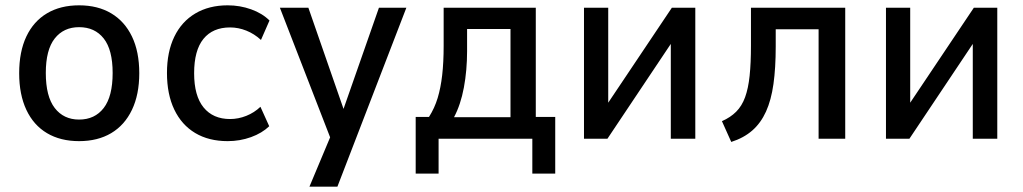

<svg xmlns="http://www.w3.org/2000/svg" viewBox="-20 -521 3842 721"><path d="M277 9Q207 9 156.5 -21Q106 -51 79 -108.5Q52 -166 52 -246Q52 -327 79 -384Q106 -441 156.5 -471Q207 -501 277 -501Q347 -501 397.5 -471Q448 -441 475.5 -384Q503 -327 503 -246Q503 -166 475.5 -108.5Q448 -51 397.5 -21Q347 9 277 9ZM277 -72Q336 -72 369.5 -115.5Q403 -159 403 -247Q403 -334 369.5 -376.5Q336 -419 277 -419Q219 -419 185.5 -376.5Q152 -334 152 -247Q152 -159 185.5 -115.5Q219 -72 277 -72Z M835 9Q764 9 713 -21.5Q662 -52 634.5 -109.5Q607 -167 607 -247Q607 -326 634.5 -383Q662 -440 713.5 -470.5Q765 -501 835 -501Q881 -501 923 -486Q965 -471 992 -444L960 -371Q935 -394 905 -406Q875 -418 844 -418Q779 -418 744 -375Q709 -332 709 -246Q709 -161 744.5 -117.5Q780 -74 844 -74Q875 -74 905 -86Q935 -98 958 -120L991 -47Q964 -21 922.5 -6Q881 9 835 9Z M1142 180 1233 -37V29L1031 -492H1138L1277 -92H1263L1403 -492H1506L1247 180Z M1541 131V-82H1591Q1612 -115 1623.5 -153Q1635 -191 1640.5 -239Q1646 -287 1646 -349V-492H1992V-82H2065V131H1979V0H1627V131ZM1685 -81H1897V-412H1734V-329Q1734 -257 1722 -192.5Q1710 -128 1685 -81Z M2173 0V-492H2264V-104H2243L2503 -492H2591V0H2499V-389H2521L2261 0Z M2726 12 2691 -66Q2723 -80 2744.5 -101.5Q2766 -123 2778 -156Q2790 -189 2795 -236.5Q2800 -284 2800 -349V-492H3154V0H3054V-411H2893V-346Q2893 -266 2884.5 -205.5Q2876 -145 2856.5 -102Q2837 -59 2805 -31Q2773 -3 2726 12Z M3307 0V-492H3398V-104H3377L3637 -492H3725V0H3633V-389H3655L3395 0Z"/></svg>

Font: Nunito Sans 10pt SemiCondensed SemiBold
Style: Regular
Weight: 600
Width: 4
Designer: Vernon Adams
Foundry: Vernon Adams
Version: Version 3.101;gftools[0.9.27]